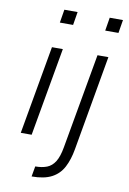

<svg xmlns="http://www.w3.org/2000/svg" viewBox="-99 -759 701 1042"><g transform="rotate(10 251.0 -238.0)"><path d="M230 -626H157L169 -699H242ZM112 0H52L138 -487H198ZM480 -626H407L419 -699H492ZM151 223 161 166Q198 166 225 155.5Q252 145 269.5 117Q287 89 296 37L389 -487H449L357 37Q347 95 325 137Q303 179 261.5 201Q220 223 151 223Z"/></g></svg>

Font: Inria Sans Light
Style: Italic
Weight: 300
Italic angle: -10°
Designer: Black Foundry Team
Foundry: Black Foundry
Version: Version 1.2; ttfautohint (v1.8.3)